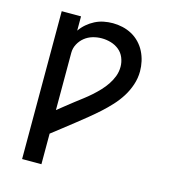

<svg xmlns="http://www.w3.org/2000/svg" viewBox="-110 -832 821 922"><g transform="rotate(15 300.0 -371.5)"><path d="M85 0V-735H181V-664Q194 -683 211.5 -698Q229 -713 249.5 -723.5Q270 -734 292.5 -738.5Q315 -743 338 -743Q362 -743 386.5 -737.5Q411 -732 433 -720Q455 -708 472.5 -689.5Q490 -671 501 -649Q512 -627 517.5 -602.5Q523 -578 523 -553Q523 -519 512 -486Q501 -453 483 -424.5Q465 -396 442 -371Q419 -346 393.5 -323Q368 -300 341.5 -278.5Q315 -257 288.5 -236Q262 -215 235 -194Q208 -173 181 -152V0ZM181 -269Q200 -284 218.5 -299Q237 -314 256.5 -329Q276 -344 295 -358.5Q314 -373 332 -389Q350 -405 366.5 -422.5Q383 -440 396.5 -460Q410 -480 418.5 -502.5Q427 -525 427 -550Q427 -573 418 -595Q409 -617 391 -631.5Q373 -646 350.5 -652.5Q328 -659 305 -659Q282 -659 260 -652.5Q238 -646 220.5 -632Q203 -618 192 -597.5Q181 -577 181 -554Z"/></g></svg>

Font: Iosevka Fixed Medium Extended
Style: Regular
Weight: 500
Width: 7
Monospace: yes
Designer: Belleve Invis
Foundry: Belleve Invis
Version: Version 24.1.1; ttfautohint (v1.8.4)